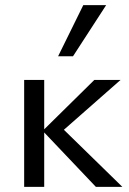

<svg xmlns="http://www.w3.org/2000/svg" viewBox="-20 -727 503 747"><path d="M353 0 146 -218 347 -416H449L200 -197V-250L456 0ZM74 0V-416H152V0ZM206 -508 304 -707H393L264 -508Z"/></svg>

Font: Ysabeau Office Medium
Style: Regular
Weight: 500
Designer: Christian Thalmann (Catharsis Fonts)
Version: Version 2.001;gftools[0.9.30]; featfreeze: tnum,lnum,ss02